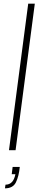

<svg xmlns="http://www.w3.org/2000/svg" viewBox="-20 -820 232 1048"><path d="M65 0H29L134 -800H170ZM7 208 10 188Q53 188 64 131H44L49 91H88Q83 142 67 175Q51 208 7 208Z"/></svg>

Font: Tanohe Sans ExtraLight
Style: Italic
Weight: 200
Designer: Village Type and Design LLC & Cristiano Sobral
Foundry: Cooper Hewitt Smithsonian Design Museum
Version: Version 1.00;September 29, 2021;FontCreator 13.0.0.2655 64-b